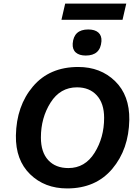

<svg xmlns="http://www.w3.org/2000/svg" viewBox="-20 -1045 776 1075"><path d="M687 -1025 666 -934H324L345 -1025ZM460 -734Q424 -734 404.5 -751Q385 -768 387 -801Q393 -880 474 -880Q511 -880 530.5 -863Q550 -846 548 -814Q542 -734 460 -734ZM356 10Q230 10 148.5 -69.5Q67 -149 69 -286Q72 -452 164.5 -561Q257 -670 418 -670Q543 -670 624.5 -590.5Q706 -511 704 -374Q701 -209 608.5 -99.5Q516 10 356 10ZM363 -104Q456 -104 509.5 -189.5Q563 -275 563 -385Q563 -466 522 -511Q481 -556 411 -556Q317 -556 263 -470.5Q209 -385 209 -275Q209 -193 250 -148.5Q291 -104 363 -104Z"/></svg>

Font: Elaine Sans SemiBold
Style: Italic
Weight: 600
Italic angle: -13°
Designer: Wei Huang
Foundry: Wei Huang
Version: Version 2.001;December 24, 2019;FontCreator 12.0.0.2547 64-b